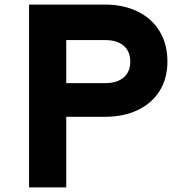

<svg xmlns="http://www.w3.org/2000/svg" viewBox="-20 -820 790 840"><path d="M107.1 -800H438.8Q520.7 -800 582.8 -769.4Q644.9 -738.7 678.7 -682.6Q712.5 -626.5 712.5 -550.9Q712.5 -477.6 678.7 -422.9Q644.9 -368.3 582.8 -338.6Q520.7 -309 438.8 -309H269.8V0H107.1ZM549.9 -550.5Q549.9 -595.4 520.9 -620Q492 -644.7 440.2 -644.7H269.8V-456.3H440.2Q492 -456.3 520.9 -481Q549.9 -505.6 549.9 -550.5Z"/></svg>

Font: Martian Mono sWd Rg
Style: Regular
Weight: 400
Width: 6
Monospace: yes
Designer: Roman Shamin
Foundry: Evil Martians
Version: Version 1.000